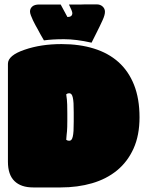

<svg xmlns="http://www.w3.org/2000/svg" viewBox="-20 -841 657 862"><path d="M311 -336.9Q311 -361.3 310.1 -377.7Q309.1 -394 306.6 -404.1Q304.2 -414.1 300.3 -418.2Q296.4 -422.4 290.5 -422.4Q282.7 -422.4 277.3 -417.5Q278.3 -408.7 280.3 -394Q281.2 -386.7 281.7 -371.1Q282.2 -355.5 282.2 -331.5V-299.8Q282.2 -267.1 280.8 -251.5Q279.8 -243.7 279.3 -237.3Q278.8 -231 278.3 -225.6V-223.1L277.8 -222.7V-216.8L277.3 -216.3V-213.9Q282.7 -209 290.5 -209Q296.4 -209 300.3 -213.1Q304.2 -217.3 306.6 -227.3Q309.1 -237.3 310.1 -253.7Q311 -270 311 -294.4ZM128.9 0.5Q74.2 0.5 44.9 -28.1Q15.6 -56.6 15.6 -115.2V-554.7Q15.6 -592.3 90.3 -617.7Q163.6 -643.1 256.3 -643.1Q336.9 -643.1 401.6 -623Q466.3 -603 511.7 -562.5Q557.1 -522 581.8 -460Q606.4 -397.9 606.4 -314.5Q606.4 -233.4 579.6 -174.1Q552.7 -114.7 505.4 -75.9Q458 -37.1 393.3 -18.3Q328.6 0.5 252.4 0.5ZM177.2 -659.7Q159.7 -689.5 148.4 -711.4Q144.5 -717.8 138.9 -728.3Q133.3 -738.8 127.9 -750Q122.6 -761.2 118.7 -771.7Q114.7 -782.2 114.7 -789.1Q114.7 -802.7 125 -811.8Q135.3 -820.8 156.2 -820.8H252.4L282.7 -764.6Q304.7 -764.6 304.7 -782.2Q304.7 -790 289.6 -820.8H324.7Q337.4 -820.8 346.4 -820.8Q355.5 -820.8 361.8 -821.3H414.6Q430.2 -821.3 440.7 -811.8Q451.2 -802.2 451.2 -788.1Q451.2 -773.4 440.4 -750Q435.1 -737.8 428.2 -723.9Q421.4 -710 413.1 -693.4Q396.5 -660.6 391.1 -649.4Q321.8 -665 267.6 -665Q239.3 -665 216.8 -663.6Q194.3 -662.1 177.2 -659.7Z"/></svg>

Font: Modak sl
Style: Regular
Weight: 400
Designer: Sarang Kulkarni, Maithili Shingre, Noopur Datye
Foundry: Ek Type
Version: Version 1.036;PS Version 1.000;hotconv 1.0.79;makeotf.lib2.5